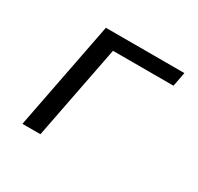

<svg xmlns="http://www.w3.org/2000/svg" viewBox="-119 -670 838 812"><g transform="rotate(30 300.0 -264.0)"><path d="M564 -528.3 550.8 -459H255.4L166 0H78.1L180.7 -528.3Z"/></g></svg>

Font: Cousine
Style: Italic
Weight: 400
Italic angle: -12°
Monospace: yes
Designer: Steve Matteson
Foundry: Monotype Imaging Inc.
Version: Version 1.21